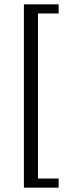

<svg xmlns="http://www.w3.org/2000/svg" viewBox="-20 -769 326 884"><path d="M250 53V95H90V-749H250V-707H155V53Z"/></svg>

Font: Quattrocento Sans
Style: Regular
Weight: 400
Designer: Pablo Impallari
Foundry: Pablo Impallari, Igino Marini, Brenda Gallo
Version: Version 2.000